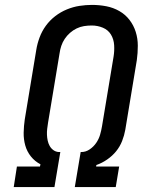

<svg xmlns="http://www.w3.org/2000/svg" viewBox="-20 -763 640 783"><path d="M36 0 49 -84H143L145 -93Q122 -105 106 -125Q90 -145 83 -170Q76 -195 76.5 -222Q77 -249 81 -276L128 -560Q132 -585 141.5 -610.5Q151 -636 167 -658Q183 -680 205 -697Q227 -714 252.5 -724.5Q278 -735 304 -739Q330 -743 355 -743Q385 -743 413.5 -737.5Q442 -732 466.5 -718Q491 -704 508 -682Q525 -660 533.5 -633Q542 -606 542 -576.5Q542 -547 538 -518L491 -234Q487 -211 478 -188Q469 -165 453.5 -146Q438 -127 417 -112.5Q396 -98 373 -90L372 -84H466L452 0H285L309 -143H312Q330 -143 346 -154Q362 -165 372.5 -180.5Q383 -196 388 -213Q393 -230 396 -248L443 -531Q447 -555 445.5 -579Q444 -603 432.5 -622Q421 -641 399.5 -650Q378 -659 354 -659Q354 -659 354 -659Q354 -659 354 -659Q338 -659 322.5 -656.5Q307 -654 292.5 -647Q278 -640 265.5 -629Q253 -618 244 -604.5Q235 -591 230 -576Q225 -561 223 -546L176 -263Q174 -250 172.5 -238Q171 -226 171.5 -213.5Q172 -201 174.5 -189.5Q177 -178 182.5 -168Q188 -158 197.5 -151Q207 -144 219 -143H226L202 0Z"/></svg>

Font: Iosevka Slab Medium Extended
Style: Italic
Weight: 500
Width: 7
Italic angle: -9°
Monospace: yes
Designer: Belleve Invis
Foundry: Belleve Invis
Version: Version 11.1.0; ttfautohint (v1.8.3)